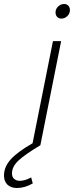

<svg xmlns="http://www.w3.org/2000/svg" viewBox="-108 -727 379 961"><path d="M242 -677Q242 -659 229 -646.5Q216 -634 199 -634Q186 -634 178 -642.5Q170 -651 170 -665Q170 -682 183 -694.5Q196 -707 213 -707Q226 -707 234 -698.5Q242 -690 242 -677ZM157 -521H198L94 0Q17 46 -15.5 76.5Q-48 107 -48 141Q-48 159 -37 168.5Q-26 178 -9 178Q17 178 48 161L56 191Q16 214 -23 214Q-53 214 -70.5 197.5Q-88 181 -88 151Q-88 108 -54 70.5Q-20 33 55 -10Z"/></svg>

Font: Gontserrat ExtraLight
Style: Italic
Weight: 275
Italic angle: -11.3°
Designer: Julieta Ulanovsky
Foundry: Julieta Ulanovsky
Version: Version 6.001